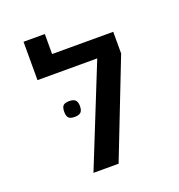

<svg xmlns="http://www.w3.org/2000/svg" viewBox="-127 -808 855 915"><g transform="rotate(-20 300.0 -350.5)"><path d="M510.5 -599.5V-489.5L319.5 0H192L395.5 -506.5H92.5V-701H200.5V-599.5ZM160.5 -321Q160.5 -343 169.2 -352Q178 -361 199.5 -361Q221.5 -361 231 -351.8Q240.5 -342.5 240.5 -321Q240.5 -299.5 231 -290.2Q221.5 -281 199.5 -281Q178 -281 169.2 -290Q160.5 -299 160.5 -321Z"/></g></svg>

Font: JuliaMono
Style: Regular
Weight: 400
Monospace: yes
Designer: cormullion
Foundry: corm
Version: Version 0.055; ttfautohint (v1.8.4)